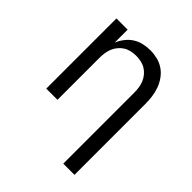

<svg xmlns="http://www.w3.org/2000/svg" viewBox="-203 -660 1006 1006"><g transform="rotate(45 300.0 -156.5)"><path d="M429 215V-310Q429 -328 426.5 -346.5Q424 -365 417 -382Q410 -399 398 -413.5Q386 -428 370.5 -437.5Q355 -447 336.5 -451Q318 -455 300 -455Q282 -455 263.5 -451Q245 -447 229.5 -437.5Q214 -428 202 -413.5Q190 -399 183 -382Q176 -365 173.5 -346.5Q171 -328 171 -310V0H88V-520H171V-424Q181 -448 197 -468.5Q213 -489 234 -502.5Q255 -516 280.5 -522Q306 -528 332 -528Q358 -528 384.5 -521.5Q411 -515 433 -500Q455 -485 471 -462.5Q487 -440 496 -415Q505 -390 508.5 -363.5Q512 -337 512 -310V215Z"/></g></svg>

Font: Nova
Style: Regular
Weight: 400
Monospace: yes
Designer: Belleve Invis
Foundry: Belleve Invis
Version: Version 24.1.4; ttfautohint (v1.8.4)